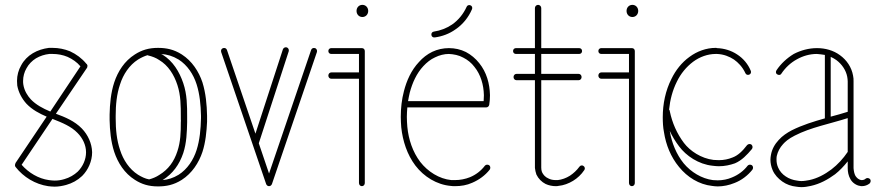

<svg xmlns="http://www.w3.org/2000/svg" viewBox="-20 -768 3619 790"><path d="M258 -534C278 -525 297 -512 311 -495L187 -309C156 -322 128 -337 107 -359C94 -373 80 -394 76 -420C75 -425 75 -430 75 -435C75 -453 80 -472 89 -487C98 -504 112 -518 128 -528C145 -538 164 -544 183 -546C188 -546 193 -546 197 -546C218 -546 239 -542 258 -534ZM196 -279 198 -278C236 -263 273 -248 299 -221C320 -200 334 -171 334 -142V-141C334 -112 321 -83 300 -62C285 -48 266 -37 245 -31C232 -27 219 -25 205 -25C197 -25 189 -26 181 -27C138 -33 98 -57 69 -90ZM336 -486C339 -489 340 -494 340 -498C340 -498 340 -498 340 -498C339 -501 338 -504 335 -506C317 -528 294 -545 268 -557C246 -566 221 -571 197 -571C192 -571 186 -571 181 -571C158 -568 135 -561 115 -549C95 -537 78 -520 67 -499C56 -480 50 -458 50 -435C50 -429 51 -423 51 -416C56 -388 70 -362 89 -341C113 -316 142 -301 172 -288L45 -99C44 -98 43 -96 43 -94C41 -90 41 -85 44 -81C77 -39 125 -10 178 -2C187 -1 196 0 205 0C221 0 237 -3 252 -7C277 -14 299 -26 318 -44C343 -69 359 -105 359 -141V-142C358 -178 342 -213 317 -239C287 -270 248 -286 210 -300Z M456 -286C456 -288 456 -290 456 -292C456 -336 460 -380 474 -421C487 -462 512 -500 548 -523C561 -531 574 -537 587 -541C588 -541 588 -540 589 -540C606 -536 622 -530 635 -521C672 -499 696 -461 710 -418C724 -375 724 -332 724 -287V-277C724 -273 725 -269 724 -265C724 -224 723 -185 710 -146C696 -103 673 -71 635 -48C623 -40 609 -34 594 -30C594 -30 593 -30 593 -30C577 -33 563 -40 548 -49C512 -72 487 -110 474 -151C460 -192 456 -236 456 -281C456 -283 456 -284 456 -286ZM813 -143C826 -183 830 -226 832 -267C832 -268 832 -269 832 -271C832 -272 832 -279 832 -292C831 -337 827 -384 813 -429C798 -474 770 -517 728 -544C695 -565 664 -571 630 -571C592 -571 563 -562 535 -544C492 -517 465 -474 450 -429C436 -386 432 -341 431 -297C431 -294 431 -291 431 -286C431 -281 431 -277 431 -274C432 -231 436 -186 450 -143C465 -98 492 -55 535 -28C563 -10 592 -1 630 -1C664 -1 695 -7 728 -28C770 -55 798 -98 813 -143ZM649 -543 643 -546C668 -544 690 -538 715 -523C751 -500 776 -462 789 -421C802 -380 806 -336 807 -292V-284C807 -283 807 -283 807 -283C807 -283 807 -282 807 -282C806 -237 802 -192 789 -151C776 -110 751 -72 715 -49C692 -35 671 -29 649 -27C691 -53 718 -91 734 -138C748 -181 749 -224 750 -265V-274V-277V-287C750 -332 750 -379 734 -426C718 -473 692 -516 649 -543Z M1087 -54 1045 -178C1045 -179 1045 -179 1045 -179L1168 -557C1170 -564 1166 -571 1160 -573C1153 -575 1146 -571 1144 -565L1031 -218L914 -562C912 -569 905 -572 898 -570C891 -568 888 -561 890 -554L1075 -11C1077 -6 1081 -2 1087 -2C1093 -2 1097 -6 1099 -11L1284 -554C1286 -560 1283 -568 1276 -570C1269 -572 1262 -569 1260 -562Z M1469 -570H1343C1336 -570 1331 -565 1331 -558C1331 -551 1336 -546 1343 -546H1457V-470H1343C1336 -470 1331 -464 1331 -457C1331 -450 1336 -444 1343 -444H1457V-15C1457 -8 1462 -2 1469 -2C1476 -2 1481 -8 1481 -15V-558C1481 -565 1476 -570 1469 -570ZM1471 -748C1457 -748 1447 -737 1447 -723C1447 -709 1457 -698 1471 -698C1485 -698 1495 -709 1495 -723C1495 -737 1485 -748 1471 -748Z M1854 -647C1884 -667 1908 -697 1922 -730C1925 -736 1922 -744 1916 -746C1910 -749 1902 -746 1900 -740C1887 -711 1866 -685 1840 -667C1818 -652 1792 -642 1765 -638C1758 -637 1754 -631 1755 -624C1756 -617 1762 -613 1769 -614C1799 -618 1829 -629 1854 -647ZM1923 -16C1951 -28 1976 -46 1995 -70C1999 -76 1998 -84 1993 -88C1987 -92 1979 -91 1975 -86C1959 -65 1938 -49 1914 -39C1894 -31 1873 -27 1852 -27C1847 -27 1842 -27 1837 -27C1787 -32 1740 -62 1709 -102C1678 -143 1661 -194 1656 -246C1655 -260 1654 -273 1654 -287C1654 -300 1655 -313 1656 -326H1980C1987 -326 1992 -331 1993 -337C1995 -350 1996 -362 1996 -375V-377C1995 -424 1982 -471 1952 -508C1937 -527 1918 -543 1897 -554C1875 -565 1851 -570 1827 -570C1804 -570 1780 -565 1759 -555C1738 -545 1719 -530 1704 -513C1672 -479 1653 -436 1642 -393C1633 -359 1629 -323 1629 -287C1629 -273 1630 -258 1631 -244C1637 -188 1655 -132 1689 -87C1724 -41 1777 -8 1835 -3C1841 -2 1847 -2 1852 -2C1877 -2 1901 -6 1923 -16ZM1659 -352C1661 -363 1663 -375 1666 -387C1677 -428 1694 -466 1722 -496C1736 -511 1752 -524 1770 -532C1788 -541 1808 -546 1827 -546C1847 -545 1868 -541 1886 -531C1904 -522 1920 -509 1932 -493C1958 -461 1970 -419 1971 -377V-375C1971 -367 1970 -359 1970 -352Z M2207 -78V-438H2361C2368 -438 2373 -444 2373 -451C2373 -458 2368 -464 2361 -464H2207V-546H2363C2370 -546 2375 -551 2375 -558C2375 -565 2370 -570 2363 -570H2207V-735C2207 -742 2201 -748 2194 -748C2187 -748 2181 -742 2181 -735V-570H2103C2096 -570 2091 -565 2091 -558C2091 -551 2096 -546 2103 -546H2181V-464H2105C2098 -464 2093 -458 2093 -451C2093 -444 2098 -438 2105 -438H2181V-77C2182 -68 2184 -59 2187 -50C2195 -33 2209 -19 2225 -11C2238 -5 2253 -2 2267 -2C2270 -2 2274 -2 2277 -3C2299 -5 2320 -13 2338 -24C2356 -35 2372 -50 2384 -68C2388 -73 2387 -81 2381 -85C2376 -89 2368 -88 2364 -82C2353 -67 2340 -55 2325 -45C2309 -35 2292 -29 2275 -27C2272 -27 2270 -27 2267 -27C2256 -27 2245 -29 2236 -34C2224 -39 2215 -49 2210 -60C2208 -65 2207 -72 2207 -78Z M2580 -570H2454C2447 -570 2442 -565 2442 -558C2442 -551 2447 -546 2454 -546H2568V-470H2454C2447 -470 2442 -464 2442 -457C2442 -450 2447 -444 2454 -444H2568V-15C2568 -8 2573 -2 2580 -2C2587 -2 2592 -8 2592 -15V-558C2592 -565 2587 -570 2580 -570ZM2582 -748C2568 -748 2558 -737 2558 -723C2558 -709 2568 -698 2582 -698C2596 -698 2606 -709 2606 -723C2606 -737 2596 -748 2582 -748Z M3002 -15C3031 -26 3057 -46 3076 -70C3080 -76 3079 -84 3074 -88C3068 -92 3060 -91 3056 -86C3040 -65 3017 -48 2992 -38C2974 -30 2953 -26 2933 -26C2926 -26 2920 -27 2913 -27C2867 -33 2823 -60 2793 -96C2763 -133 2744 -180 2736 -228V-229C2746 -207 2759 -186 2774 -166C2803 -127 2854 -92 2912 -86C2921 -85 2929 -84 2938 -84C2962 -84 2984 -89 3004 -96C3032 -108 3053 -130 3074 -155C3078 -161 3077 -168 3072 -173C3066 -177 3059 -176 3054 -171C3035 -146 3016 -128 2994 -120C2977 -113 2958 -109 2938 -109C2931 -109 2923 -110 2916 -110C2865 -116 2819 -147 2794 -180C2765 -219 2746 -262 2736 -310C2736 -313 2735 -315 2733 -317C2737 -357 2747 -396 2765 -432C2781 -465 2804 -493 2832 -514C2859 -534 2892 -546 2925 -546C2926 -546 2928 -546 2930 -546C2958 -545 2982 -535 3000 -523C3017 -511 3035 -493 3047 -467C3049 -461 3057 -458 3063 -461C3069 -463 3072 -471 3069 -477C3058 -504 3038 -528 3013 -544C2989 -560 2960 -569 2930 -570C2928 -571 2927 -571 2925 -571C2886 -571 2848 -557 2817 -534C2785 -511 2760 -479 2743 -444C2718 -395 2707 -340 2707 -286C2707 -265 2708 -244 2712 -224C2720 -172 2740 -122 2774 -81C2808 -39 2856 -9 2910 -3C2918 -2 2925 -1 2933 -1C2956 -1 2980 -6 3002 -15Z M3250 -210C3316 -244 3393 -258 3468 -282V-143C3449 -115 3427 -91 3401 -71C3373 -50 3343 -34 3310 -27C3299 -25 3288 -23 3277 -23C3271 -23 3265 -24 3259 -25C3243 -27 3226 -33 3213 -42C3199 -51 3188 -64 3182 -78C3177 -89 3175 -100 3175 -111C3175 -116 3175 -121 3176 -126C3180 -144 3189 -161 3202 -175C3210 -184 3224 -197 3250 -210ZM3246 -546C3218 -529 3193 -506 3175 -479C3171 -473 3172 -465 3178 -462C3184 -458 3192 -459 3195 -465C3211 -489 3233 -510 3259 -524C3284 -538 3312 -546 3341 -546C3352 -545 3363 -544 3374 -542V-281C3328 -268 3282 -254 3238 -232C3219 -222 3199 -209 3184 -192C3168 -175 3156 -154 3152 -130C3151 -124 3150 -118 3150 -111C3150 -97 3153 -82 3159 -68C3167 -49 3182 -33 3199 -21C3216 -9 3236 -2 3256 0C3263 1 3270 2 3277 2C3290 2 3303 0 3316 -3C3353 -11 3386 -29 3416 -51C3435 -66 3452 -84 3468 -104V-78V-77V-76C3468 -61 3471 -45 3479 -31C3483 -24 3488 -18 3495 -13C3502 -8 3510 -4 3519 -3C3521 -2 3524 -2 3526 -2C3538 -2 3549 -6 3558 -13C3563 -18 3564 -26 3560 -31C3555 -36 3547 -37 3542 -33C3538 -29 3532 -27 3526 -27C3525 -27 3524 -27 3523 -27C3519 -28 3514 -30 3510 -33C3506 -36 3503 -40 3500 -44C3495 -53 3493 -64 3492 -76V-77V-78V-433C3492 -441 3492 -449 3490 -457C3484 -491 3464 -521 3436 -541C3409 -561 3375 -570 3342 -570H3341C3308 -570 3275 -561 3246 -546ZM3398 -534C3407 -530 3414 -526 3421 -521C3444 -504 3461 -479 3466 -452C3467 -446 3468 -439 3468 -433V-308C3445 -301 3422 -294 3398 -288Z"/></svg>

Font: LS
Style: LightAlt
Weight: 250
Designer: BSozoo
Foundry: BSozoo
Version: Version 001.000